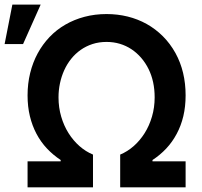

<svg xmlns="http://www.w3.org/2000/svg" viewBox="-37 -797 859 817"><path d="M80.3 -391Q80.3 -441.1 91.4 -486.3Q102.6 -531.6 123.4 -570Q144.2 -608.3 173.8 -639.4Q203.5 -670.5 240.9 -692.1Q278.4 -713.8 322.6 -725.5Q366.8 -737.2 416.5 -737.2Q463.1 -737.2 506.2 -726.6Q549.4 -715.9 587 -695Q624.6 -674 655.9 -642.9Q687.1 -611.9 709.9 -570.7Q752.8 -492.5 752.8 -391Q752.8 -343.4 743.1 -302.6Q733.3 -261.7 714.8 -227.3Q696.4 -192.8 670.5 -165.1Q644.5 -137.4 611.9 -116.1V-110.4H752.8V0H474.4V-139.2Q505.3 -152 532 -175.4Q558.6 -198.9 578.5 -230.5Q598.4 -262.1 609.7 -300.8Q621.1 -339.5 621.1 -382.8Q621.1 -450.6 595.2 -503.2Q582 -529.8 563.6 -551.1Q545.1 -572.4 522.4 -587.5Q499.6 -602.6 473 -610.6Q446.4 -618.6 416.5 -618.6Q384.2 -618.6 356.5 -609.6Q328.8 -600.5 306.1 -584.5Q283.4 -568.5 265.8 -546.5Q248.2 -524.5 236.3 -498.2Q224.4 -471.9 218.2 -442.6Q212 -413.4 212 -382.8Q212 -339.5 223.4 -300.8Q234.7 -262.1 254.6 -230.5Q274.5 -198.9 301.1 -175.4Q327.8 -152 358.7 -139.2V0H80.3V-110.4H221.2V-116.1Q188.9 -137.4 162.8 -165.1Q136.7 -192.8 118.4 -227.3Q100.1 -261.7 90.2 -302.6Q80.3 -343.4 80.3 -391ZM15.6 -777.3H136L61.1 -609.4H-17.4Z"/></svg>

Font: Inter P Semi Bold
Style: Regular
Weight: 600
Designer: Rasmus Andersson
Foundry: rsms
Version: Version 3.018;git-588b23468